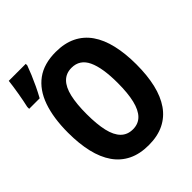

<svg xmlns="http://www.w3.org/2000/svg" viewBox="-250 -929 1072 1072"><g transform="rotate(-45 285.5 -393.5)"><path d="M300 10Q230 10 179 -15Q128 -40 95 -87.5Q62 -135 46 -203Q30 -271 30 -358Q30 -474 59 -556.5Q88 -639 147.5 -682.5Q207 -726 300 -726Q370 -726 421 -701Q472 -676 505 -628.5Q538 -581 554 -512.5Q570 -444 570 -358Q570 -271 554 -203Q538 -135 505 -87.5Q472 -40 421 -15Q370 10 300 10ZM300 -115Q343 -115 370 -142.5Q397 -170 410 -224Q423 -278 423 -359Q423 -478 394 -539.5Q365 -601 300 -601Q257 -601 229.5 -573.5Q202 -546 189.5 -492Q177 -438 177 -358Q177 -278 189.5 -224Q202 -170 229.5 -142.5Q257 -115 300 -115ZM-29 -621Q-25 -639 -20.5 -661Q-16 -683 -12 -707.5Q-8 -732 -4.5 -755Q-1 -778 1 -797H135V-785Q126 -760 113.5 -730Q101 -700 86 -668.5Q71 -637 54 -606H-29Z"/></g></svg>

Font: Noto Sans Mono
Style: Bold
Weight: 700
Designer: Monotype Design Team
Foundry: Monotype Imaging Inc.
Version: Version 2.014